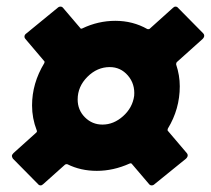

<svg xmlns="http://www.w3.org/2000/svg" viewBox="-20 -594 638 581"><path d="M488 -205Q486 -200 488 -198L545 -131Q548 -128 548 -124Q548 -119 543 -114L448 -37Q444 -33 439 -33Q434 -33 431 -37L379 -98Q377 -101 372 -99Q323 -77 273 -77Q224 -77 184 -97Q180 -98 177 -96L111 -37Q107 -33 103 -33Q98 -33 95 -37L19 -114Q16 -119 16 -122Q16 -126 21 -131L90 -193Q93 -196 91 -200Q77 -236 77 -275Q77 -342 114 -403Q116 -408 113 -410L57 -476Q54 -479 54 -483Q54 -489 60 -493L154 -570Q158 -574 163 -574Q168 -574 171 -570L223 -509Q224 -506 229 -508Q277 -531 329 -531Q382 -531 426 -506Q431 -505 433 -507L503 -570Q507 -574 511 -574Q516 -574 519 -570L595 -493Q598 -490 598 -486Q598 -481 593 -476L515 -406Q513 -404 513 -399Q524 -366 524 -333Q524 -264 488 -205ZM290 -217Q324 -217 352.5 -242.5Q381 -268 386 -304Q389 -340 367 -365.5Q345 -391 312 -391Q274 -391 244.5 -361.5Q215 -332 215 -293Q215 -261 237 -239Q259 -217 290 -217Z"/></svg>

Font: Barlow Semi Condensed ExtraBold
Style: Italic
Weight: 800
Width: 4
Italic angle: -7°
Designer: Jeremy Tribby
Foundry: Tribby Type
Version: Version 1.408